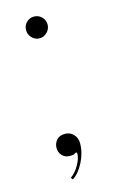

<svg xmlns="http://www.w3.org/2000/svg" viewBox="-102 -578 452 720"><g transform="rotate(-15 124.5 -218.0)"><path d="M105.5 -447Q88.5 -447 76.2 -459.8Q64 -472.5 64 -489.5Q64 -507.5 76.2 -519.5Q88.5 -531.5 105.5 -531.5Q122.5 -531.5 135 -519.5Q147.5 -507.5 147.5 -489.5Q147.5 -472.5 135 -459.8Q122.5 -447 105.5 -447ZM89 96 82.5 88.5Q102 75.5 116 50.5Q130 25.5 130 8Q130 2 127 2Q124 2 119.8 5.2Q115.5 8.5 102 8.5Q82.5 8.5 71.2 -3.8Q60 -16 60 -33.5Q60 -50 70.8 -63.2Q81.5 -76.5 104 -76.5Q124 -76.5 137 -62.5Q150 -48.5 150 -28.5Q150 9 131.5 45Q113 81 89 96Z"/></g></svg>

Font: Imbue 100pt ExtraLight
Style: Regular
Weight: 200
Designer: Tyler Finck
Foundry: Etcetera Type Company
Version: Version 1.102; ttfautohint (v1.8.3)